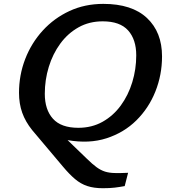

<svg xmlns="http://www.w3.org/2000/svg" viewBox="-20 -738 876 990"><path d="M304.5 121 146 -67Q111 -110.5 94.5 -157Q78 -203.5 78 -259.5Q78 -351 110 -433.8Q142 -516.5 200.5 -580.5Q259 -644.5 338.2 -681.2Q417.5 -718 512.5 -718Q660.5 -718 738 -645Q815.5 -572 815.5 -447.5Q815.5 -352 781.2 -266.2Q747 -180.5 683 -117.2Q619 -54 529.2 -25Q439.5 4 328.5 -15.5L429 81.5Q457 109 478.5 124.5Q500 140 521.5 146.8Q543 153.5 571.2 154.2Q599.5 155 640.5 153L623 221.5Q596.5 226.5 571 229.5Q545.5 232.5 510.5 232.5Q464 232.5 430 221.2Q396 210 366.8 185.2Q337.5 160.5 304.5 121ZM211 -254.5Q211 -172.5 253 -125.8Q295 -79 384 -79Q453.5 -79 508.8 -110Q564 -141 602.8 -194Q641.5 -247 662 -314Q682.5 -381 682.5 -452.5Q682.5 -534.5 640.5 -581.2Q598.5 -628 509.5 -628Q440 -628 384.8 -597Q329.5 -566 290.8 -513Q252 -460 231.5 -393Q211 -326 211 -254.5Z"/></svg>

Font: Newsreader Caption Medium
Style: Italic
Weight: 500
Italic angle: -17°
Designer: Hugues Gentile
Foundry: Production Type
Version: Version 1.001